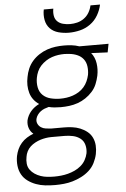

<svg xmlns="http://www.w3.org/2000/svg" viewBox="-82 -795 695 1061"><g transform="rotate(-5 265.5 -264.0)"><path d="M180 222Q152 222 125.5 219Q99 216 74.5 207Q50 198 29.5 183Q9 168 -3 146.5Q-15 125 -18 98Q-21 71 -16 44Q-12 25 -4 7Q4 -11 17.5 -26.5Q31 -42 48.5 -53Q66 -64 85 -71Q69 -84 62 -104Q55 -124 59 -147Q62 -160 68.5 -173Q75 -186 84.5 -197Q94 -208 106 -217Q118 -226 131 -232Q113 -244 100.5 -260.5Q88 -277 82 -297.5Q76 -318 75.5 -340.5Q75 -363 80 -386Q84 -409 93.5 -431.5Q103 -454 119.5 -473Q136 -492 157.5 -506Q179 -520 202 -528Q225 -536 248.5 -539Q272 -542 295 -542Q317 -542 338.5 -539.5Q360 -537 380 -530H542L533 -483L442 -487Q462 -462 467 -428.5Q472 -395 465 -360Q460 -337 451 -314.5Q442 -292 425 -273Q408 -254 387 -240Q366 -226 343 -218Q320 -210 296 -207Q272 -204 249 -204Q231 -204 214.5 -205.5Q198 -207 182 -211Q170 -208 158.5 -203.5Q147 -199 137 -191.5Q127 -184 119.5 -173.5Q112 -163 109 -151Q106 -136 112 -123.5Q118 -111 129.5 -103.5Q141 -96 155.5 -94Q170 -92 185 -91H255Q279 -91 302 -88Q325 -85 346 -76.5Q367 -68 384.5 -54Q402 -40 411.5 -20Q421 0 422.5 23.5Q424 47 419 71Q414 95 402 119Q390 143 370 161Q350 179 326 191Q302 203 278 210Q254 217 229 219.5Q204 222 180 222ZM250 -251Q267 -251 285 -253.5Q303 -256 320.5 -262Q338 -268 354 -278Q370 -288 382.5 -302.5Q395 -317 402.5 -334Q410 -351 414 -369Q418 -392 415 -415.5Q412 -439 399 -456Q386 -473 365 -482Q344 -491 321 -493L295 -495Q277 -495 259.5 -492.5Q242 -490 224.5 -484Q207 -478 191 -467.5Q175 -457 162 -443Q149 -429 141.5 -411.5Q134 -394 131 -377Q126 -350 131 -324Q136 -298 153.5 -281Q171 -264 197 -257.5Q223 -251 250 -251ZM180 175Q198 175 217.5 173Q237 171 256 166Q275 161 293.5 152.5Q312 144 328 130.5Q344 117 354 99Q364 81 368 62Q372 38 366 15.5Q360 -7 342.5 -20.5Q325 -34 302 -39Q279 -44 255 -44H182Q167 -44 151.5 -41.5Q136 -39 121.5 -34.5Q107 -30 92 -22Q77 -14 65 -3Q53 8 45.5 23Q38 38 36 53Q32 72 34 91Q36 110 46.5 124.5Q57 139 72 149Q87 159 104.5 165Q122 171 141 173Q160 175 180 175ZM330 -610Q300 -610 272 -617.5Q244 -625 225.5 -644Q207 -663 201.5 -691.5Q196 -720 202 -750H255Q251 -730 254 -711Q257 -692 269.5 -679.5Q282 -667 301 -662Q320 -657 340 -657Q360 -657 380 -662Q400 -667 417.5 -679.5Q435 -692 446 -711Q457 -730 461 -750H514Q508 -720 491.5 -691.5Q475 -663 448.5 -644Q422 -625 391 -617.5Q360 -610 330 -610Z"/></g></svg>

Font: Lode Dark
Style: Italic
Weight: 400
Italic angle: -11°
Monospace: yes
Designer: Belleve Invis
Foundry: Belleve Invis
Version: Version 29.2.0; ttfautohint (v1.8.3)